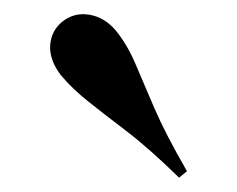

<svg xmlns="http://www.w3.org/2000/svg" viewBox="-20 -847 331 268"><path d="M66 -816Q83 -830 104.5 -826.5Q126 -823 142 -804Q158 -784 169 -758Q180 -732 195.5 -696Q211 -660 241 -608L230 -599Q188 -640 156.5 -664Q125 -688 103 -705.5Q81 -723 65 -742Q49 -763 50 -783Q51 -803 66 -816Z"/></svg>

Font: Playfair Display SemiBold
Style: Regular
Weight: 600
Designer: Claus Eggers Sørensen
Foundry: Claus Eggers Sørensen
Version: Version 1.203